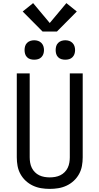

<svg xmlns="http://www.w3.org/2000/svg" viewBox="-20 -1207 640 1235"><path d="M300 8Q272 8 244.5 3.5Q217 -1 191.5 -13Q166 -25 145.5 -44Q125 -63 111.5 -87.5Q98 -112 93 -139.5Q88 -167 88 -195V-735H171V-195Q171 -178 174 -160.5Q177 -143 184.5 -127.5Q192 -112 204.5 -99.5Q217 -87 232.5 -79.5Q248 -72 265.5 -69Q283 -66 300 -66Q317 -66 334.5 -69Q352 -72 367.5 -79.5Q383 -87 395.5 -99.5Q408 -112 415.5 -127.5Q423 -143 426 -160.5Q429 -178 429 -195V-735H512V-195Q512 -167 507 -139.5Q502 -112 488.5 -87.5Q475 -63 454.5 -44Q434 -25 408.5 -13Q383 -1 355.5 3.5Q328 8 300 8ZM400 -823Q387 -823 375 -826.5Q363 -830 354 -839Q345 -848 341.5 -860Q338 -872 338 -885Q338 -898 341.5 -910Q345 -922 354 -931Q363 -940 375 -944Q387 -948 400 -948Q413 -948 425 -944Q437 -940 446 -931Q455 -922 459 -910Q463 -898 463 -885Q463 -872 459 -860Q455 -848 446 -839Q437 -830 425 -826.5Q413 -823 400 -823ZM200 -823Q187 -823 175 -826.5Q163 -830 154 -839Q145 -848 141.5 -860Q138 -872 138 -885Q138 -898 141.5 -910Q145 -922 154 -931Q163 -940 175 -944Q187 -948 200 -948Q213 -948 225 -944Q237 -940 246 -931Q255 -922 259 -910Q263 -898 263 -885Q263 -872 259 -860Q255 -848 246 -839Q237 -830 225 -826.5Q213 -823 200 -823ZM346 -1004H254L126 -1133L193 -1187L300 -1059L407 -1187L474 -1133Z"/></svg>

Font: Iosevka Curly Extended
Style: Regular
Weight: 400
Width: 7
Monospace: yes
Designer: Belleve Invis
Foundry: Belleve Invis
Version: Version 11.1.0; ttfautohint (v1.8.3)